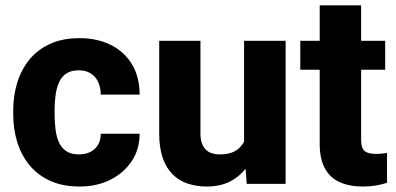

<svg xmlns="http://www.w3.org/2000/svg" viewBox="-20 -679 1464 709"><path d="M271.5 -108.9Q295.9 -108.9 314 -118.2Q332 -127.4 342 -144.3Q352.1 -161.1 352.1 -185.1H495.6Q495.6 -127.4 466.1 -83.5Q436.5 -39.6 386.7 -14.9Q336.9 9.8 274.4 9.8Q212.9 9.8 167 -10.5Q121.1 -30.8 90.3 -67.4Q59.6 -104 44.2 -152.6Q28.8 -201.2 28.8 -257.8V-270.5Q28.8 -326.7 44.2 -375.5Q59.6 -424.3 90.3 -460.9Q121.1 -497.6 166.7 -517.8Q212.4 -538.1 273.9 -538.1Q338.9 -538.1 388.9 -513.2Q439 -488.3 467.3 -441.7Q495.6 -395 495.6 -329.6H352.1Q352.1 -355 343 -375.2Q334 -395.5 315.7 -407.5Q297.4 -419.4 270.5 -419.4Q242.7 -419.4 224.9 -407.5Q207 -395.5 197.8 -374.5Q188.5 -353.5 185.1 -326.9Q181.6 -300.3 181.6 -270.5V-257.8Q181.6 -227.5 185.1 -200.4Q188.5 -173.3 198 -152.8Q207.5 -132.3 225.1 -120.6Q242.7 -108.9 271.5 -108.9Z M881.3 -127.4V-528.3H1034.7V0H891.1ZM897.5 -235.4 939.5 -236.3Q939.5 -183.1 927 -138.2Q914.6 -93.3 889.9 -60.1Q865.2 -26.9 828.9 -8.5Q792.5 9.8 744.1 9.8Q705.1 9.8 672.6 -1.2Q640.1 -12.2 616.7 -35.9Q593.3 -59.6 580.6 -96.9Q567.9 -134.3 567.9 -186.5V-528.3H720.2V-185.5Q720.2 -165 725.3 -150.6Q730.5 -136.2 739.5 -127Q748.5 -117.7 762 -113.3Q775.4 -108.9 791.5 -108.9Q832 -108.9 855.2 -125.7Q878.4 -142.6 887.9 -171.1Q897.5 -199.7 897.5 -235.4Z M1402.3 -528.3V-421.4H1088.9V-528.3ZM1160.6 -659.2H1313.5V-165.5Q1313.5 -143.6 1318.8 -131.8Q1324.2 -120.1 1336.4 -115.5Q1348.6 -110.8 1367.7 -110.8Q1381.3 -110.8 1391.1 -111.8Q1400.9 -112.8 1409.2 -114.3V-3.9Q1389.6 2.4 1367.7 6.1Q1345.7 9.8 1319.8 9.8Q1270.5 9.8 1234.6 -6.3Q1198.7 -22.5 1179.7 -57.4Q1160.6 -92.3 1160.6 -148.4Z"/></svg>

Font: Roboto ExtraBold
Style: Regular
Weight: 800
Designer: Christian Robertson
Foundry: Google
Version: Version 3.009; 2024